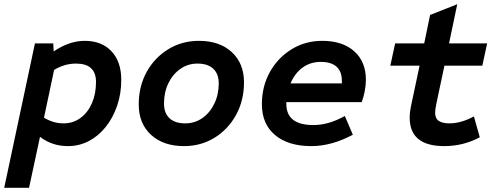

<svg xmlns="http://www.w3.org/2000/svg" viewBox="-39 -682 2379 912"><path d="M-19 210 127 -476H214L216 -438Q291 -488 363 -488Q444 -488 490.5 -438.5Q537 -389 537 -303Q537 -237 517.5 -180Q498 -123 463.5 -79.5Q429 -36 383 -12Q337 12 284 12Q208 12 151 -32L99 210ZM263 -96Q308 -96 343 -121.5Q378 -147 397.5 -191.5Q417 -236 417 -293Q417 -380 322 -380Q268 -380 218 -350L170 -123Q214 -96 263 -96Z M835 12Q737 12 678.5 -41.5Q620 -95 620 -186Q620 -272 657.5 -340Q695 -408 760 -448Q825 -488 906 -488Q1004 -488 1062 -434.5Q1120 -381 1120 -291Q1120 -205 1082.5 -136.5Q1045 -68 980.5 -28Q916 12 835 12ZM841 -96Q886 -96 922 -121Q958 -146 979 -189.5Q1000 -233 1000 -286Q1000 -331 974 -355.5Q948 -380 899 -380Q854 -380 818 -355Q782 -330 761 -287Q740 -244 740 -190Q740 -145 766 -120.5Q792 -96 841 -96Z M1440 12Q1330 12 1267.5 -40.5Q1205 -93 1205 -187Q1205 -272 1243 -340Q1281 -408 1346 -448Q1411 -488 1492 -488Q1588 -488 1643.5 -438.5Q1699 -389 1699 -303Q1699 -278 1693.5 -249Q1688 -220 1679 -197H1321V-189Q1321 -88 1449 -88Q1486 -88 1522.5 -98.5Q1559 -109 1599 -131L1637 -42Q1536 12 1440 12ZM1341 -286H1585V-296Q1585 -388 1484 -388Q1436 -388 1399 -361.5Q1362 -335 1341 -286Z M2071 12Q1907 12 1907 -123Q1907 -149 1913 -177L1954 -370H1815L1838 -476H1976L2004 -611L2133 -662L2094 -476H2275L2252 -370H2072L2033 -186Q2030 -172 2029 -162Q2028 -152 2028 -146Q2028 -119 2045.5 -107.5Q2063 -96 2096 -96Q2151 -96 2212 -129L2240 -30Q2162 12 2071 12Z"/></svg>

Font: Sometype Mono
Style: Bold Italic
Weight: 700
Italic angle: -12°
Monospace: yes
Designer: Ryoichi Tsunekawa
Foundry: Dharma Type
Version: Version 1.000; ttfautohint (v1.8.3)